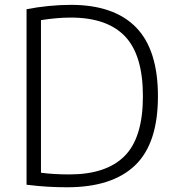

<svg xmlns="http://www.w3.org/2000/svg" viewBox="-20 -767 728 792"><path d="M257 5.5Q216.5 5.5 177.2 3.2Q138 1 89.5 -5V-729Q132.5 -737.5 180 -742.2Q227.5 -747 272 -747Q450 -747 540.8 -654.5Q631.5 -562 631.5 -370Q631.5 -175 537 -84.8Q442.5 5.5 257 5.5ZM266.5 -47.5Q418 -47.5 493.8 -123.2Q569.5 -199 569.5 -370Q569.5 -539.5 495.8 -617Q422 -694.5 272 -694.5Q243 -694.5 212 -691.8Q181 -689 149 -684V-54.5Q200.5 -47.5 266.5 -47.5Z"/></svg>

Font: Encode Sans Lt
Style: Regular
Weight: 300
Designer: Multiple Designers
Foundry: Impallari Type
Version: Version 3.002; ttfautohint (v1.8.3) -l 8 -r 50 -G 200 -x 14 